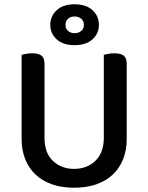

<svg xmlns="http://www.w3.org/2000/svg" viewBox="-20 -863 693 897"><path d="M572 -213Q572 -162 555.5 -120Q539 -78 507.5 -48Q476 -18 430.5 -2Q385 14 326 14Q268 14 222.5 -2Q177 -18 145.5 -48Q114 -78 97.5 -120Q81 -162 81 -213V-607Q88 -609 102 -611.5Q116 -614 131 -614Q160 -614 174 -603Q188 -592 188 -564V-219Q188 -148 227.5 -111Q267 -74 326 -74Q356 -74 381 -83.5Q406 -93 425 -111Q444 -129 454.5 -156Q465 -183 465 -219V-607Q472 -609 486 -611.5Q500 -614 515 -614Q544 -614 558 -603Q572 -592 572 -564ZM215 -747Q215 -788 245 -815.5Q275 -843 328 -843Q382 -843 412 -815.5Q442 -788 442 -747Q442 -706 412 -679Q382 -652 328 -652Q275 -652 245 -679Q215 -706 215 -747ZM286 -747Q286 -729 298 -718.5Q310 -708 328 -708Q347 -708 359.5 -718.5Q372 -729 372 -747Q372 -765 359.5 -775.5Q347 -786 328 -786Q310 -786 298 -775.5Q286 -765 286 -747Z"/></svg>

Font: Baloo 2 Medium
Style: Regular
Weight: 500
Designer: Sarang Kulkarni and Ek Type
Foundry: Ek Type
Version: Version 1.640;hotconv 1.0.111;makeotfexe 2.5.65597; ttfautoh